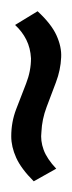

<svg xmlns="http://www.w3.org/2000/svg" viewBox="68 -484 131 350"><g transform="rotate(-90 134.0 -308.5)"><path d="M289 -306 264 -347Q252 -334 237 -326.5Q222 -319 203 -318Q180 -318 157 -327Q134 -336 110.5 -345Q87 -354 61 -354Q42 -354 22 -345Q2 -336 -21 -313L2 -272Q20 -289 36.5 -295Q53 -301 69 -299Q92 -298 114.5 -289.5Q137 -281 159.5 -272.5Q182 -264 205 -263Q224 -262 245 -271.5Q266 -281 289 -306Z"/></g></svg>

Font: Advent Pro
Style: Regular
Weight: 400
Designer: VivaRado, Andreas Kalpakidis
Foundry: VivaRado, Andreas Kalpakidis
Version: Version 3.000